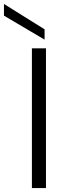

<svg xmlns="http://www.w3.org/2000/svg" viewBox="-85 -949 328 969"><path d="M0 0ZM0 0ZM147 0H76V-705H147ZM140 -749 -65 -870V-929L140 -801Z"/></svg>

Font: Ulagadi Sans Light
Style: Regular
Weight: 300
Designer: Ninad Kale (Devanagari), Jonny Pinhorn (Latin)
Foundry: Indian Type Foundry
Version: Version 3.01;March 29, 2020;FontCreator 12.0.0.2522 64-bit; 